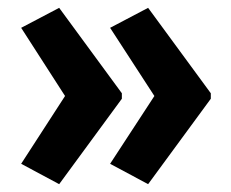

<svg xmlns="http://www.w3.org/2000/svg" viewBox="-20 -519 589 490"><path d="M518 -267 358 -49 261 -101 374 -274 261 -448 358 -499 518 -281ZM291 -267 131 -49 34 -101 146 -274 34 -448 131 -499 291 -281Z"/></svg>

Font: Noto Sans Condensed
Style: Bold
Weight: 700
Width: 3
Designer: Monotype Design Team
Foundry: Monotype Imaging Inc.
Version: Version 2.013; ttfautohint (v1.8.4.7-5d5b)